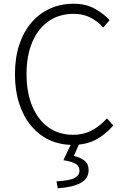

<svg xmlns="http://www.w3.org/2000/svg" viewBox="-20 -762 667 1027"><path d="M368 13Q301 13 244.5 -13Q188 -39 146.5 -89Q105 -139 82.5 -208.5Q60 -278 60 -365Q60 -453 83 -522.5Q106 -592 148 -641Q190 -690 247.5 -716Q305 -742 374 -742Q439 -742 487.5 -715Q536 -688 566 -654L532 -615Q503 -648 463.5 -668Q424 -688 375 -688Q297 -688 240.5 -649Q184 -610 153 -537.5Q122 -465 122 -366Q122 -267 152.5 -194Q183 -121 239 -81Q295 -41 371 -41Q426 -41 469.5 -63.5Q513 -86 552 -129L586 -91Q544 -42 492 -14.5Q440 13 368 13ZM289 245 282 208Q353 204 379 190Q405 176 405 151Q405 127 385 114.5Q365 102 319 95L365 -2H408L375 72Q412 81 433 98Q454 115 454 148Q454 193 411.5 216.5Q369 240 289 245Z"/></svg>

Font: Noto Sans JP Thin Light
Style: Regular
Weight: 300
Version: Version 2.004-H2;hotconv 1.0.118;makeotfexe 2.5.65603